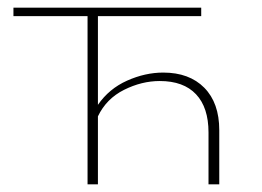

<svg xmlns="http://www.w3.org/2000/svg" viewBox="-20 -480 681 500"><path d="M551 -141V0H523V-135Q523 -200 490.5 -234.5Q458 -269 396 -269Q349 -269 303 -246Q257 -223 235 -177V0H208V-438H15V-460H504V-438H235V-207Q264 -249 311 -270Q358 -291 405 -291Q473 -291 512 -251.5Q551 -212 551 -141Z"/></svg>

Font: Ysabeau SC Extralight
Style: Regular
Weight: 200
Designer: Christian Thalmann (Catharsis Fonts)
Version: Version 0.003